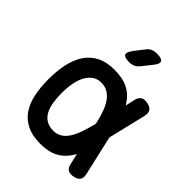

<svg xmlns="http://www.w3.org/2000/svg" viewBox="-221 -909 1043 1043"><g transform="rotate(45 300.0 -387.5)"><path d="M357 -673Q345 -658 330.5 -651.5Q316 -645 298 -645Q261 -645 254 -658.5Q247 -672 269 -702L310 -755Q322 -772 337 -778.5Q352 -785 372 -785Q410 -785 417 -770.5Q424 -756 400 -727ZM563 -53Q569 -27 560 -12.5Q551 2 525 7.5Q499 13 484 4Q469 -5 464 -31L450 -91Q442 -77 434 -66Q409 -30 370 -10Q331 10 270 10Q209 10 167.5 -10Q126 -30 100.5 -66.5Q75 -103 64 -154.5Q53 -206 53 -270Q53 -334 64.5 -387Q76 -440 101.5 -478.5Q127 -517 168.5 -538.5Q210 -560 270 -560Q331 -560 370 -542Q409 -524 434 -491Q443 -479 451 -466L463 -519Q469 -545 484 -554Q499 -563 525 -557.5Q551 -552 560 -537.5Q569 -523 563 -497L511 -280ZM406 -283Q397 -323 385.5 -355.5Q374 -388 358 -411Q342 -434 320.5 -447Q299 -460 270 -460Q241 -460 220 -445.5Q199 -431 185 -406Q171 -381 164 -346Q157 -311 157 -270Q157 -229 162.5 -196Q168 -163 181 -139.5Q194 -116 216 -103Q238 -90 270 -90Q299 -90 320.5 -104.5Q342 -119 357.5 -144.5Q373 -170 384.5 -204.5Q396 -239 406 -279Z"/></g></svg>

Font: Maple Mono NL Medium
Style: Regular
Weight: 500
Monospace: yes
Designer: subframe7536
Version: Version 7.000